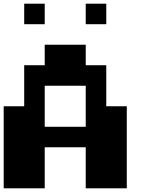

<svg xmlns="http://www.w3.org/2000/svg" viewBox="-20 -1020 818 1040"><path d="M222.2 -666.7V-777.8H444.4V-666.7H555.6V-444.4H666.7V0H444.4V-222.2H222.2V0H0V-444.4H111.1V-666.7ZM222.2 -333.3H444.4V-555.6H222.2ZM111.1 -888.9V-1000H222.2V-888.9ZM444.4 -888.9V-1000H555.6V-888.9Z"/></svg>

Font: Pixeloid Sans
Style: Bold
Weight: 700
Monospace: yes
Designer: GGBot
Version: 0.3